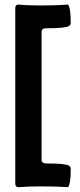

<svg xmlns="http://www.w3.org/2000/svg" viewBox="-20 -751 344 823"><path d="M158.2 -612.8V-67.4Q158.2 -62.5 158.9 -59.6Q159.7 -56.6 164.8 -53.5Q169.9 -50.3 179.7 -50.3Q223.1 -50.3 245.6 -47.9Q268.1 -45.4 275.6 -40.8Q283.2 -36.1 283.2 -26.9Q283.2 36.1 272 51.3Q218.3 47.9 158.2 47.9Q100.6 47.9 60.1 51.3Q45.4 51.3 45.4 36.1V-716.3Q45.4 -731.4 60.1 -731.4Q98.6 -727.5 158.2 -727.5Q222.7 -727.5 272 -731.4Q283.2 -716.3 283.2 -653.3Q283.2 -644 275.6 -639.4Q268.1 -634.8 245.6 -632.3Q223.1 -629.9 179.7 -629.9Q169.9 -629.9 164.8 -627Q159.7 -624 158.9 -621.1Q158.2 -618.2 158.2 -612.8Z"/></svg>

Font: Coustard
Style: Regular
Weight: 400
Foundry: vernon adams
Version: Version 1.001